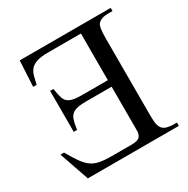

<svg xmlns="http://www.w3.org/2000/svg" viewBox="-152 -798 915 933"><g transform="rotate(-30 305.5 -331.0)"><path d="M79.1 0 21.5 -166.5H41.5Q64.9 -125.5 83 -99.9Q101.1 -74.2 120.4 -60.3Q139.6 -46.4 166.5 -41Q193.4 -35.6 233.9 -35.6H345.7Q380.4 -35.6 391.1 -48.1Q401.9 -60.5 401.9 -80.1V-328.1H255.9Q211.9 -328.1 191.4 -317.9Q170.9 -307.6 163.6 -286.1Q156.2 -264.6 151.4 -230H132.8V-460H151.4Q156.2 -426.8 163.1 -405.5Q169.9 -384.3 190.4 -374.5Q210.9 -364.7 255.9 -364.7H401.9V-626.5H218.3Q174.3 -626.5 150.6 -617.7Q127 -608.9 116 -593.5Q105 -578.1 100.6 -558.8Q96.2 -539.6 90.8 -518.1H71.3L79.1 -662.1H589.4V-644.5H566.4Q524.9 -644.5 507.3 -624.5Q494.6 -610.8 494.6 -547.4V-117.7Q494.6 -73.7 499.5 -58.1Q504.4 -42.5 514.2 -33.7Q523.9 -24.9 541.3 -21.7Q558.6 -18.6 566.4 -18.6H589.4V0Z"/></g></svg>

Font: BabelStone Roman
Style: Regular
Weight: 400
Designer: Walt Agee, Victor Gaultney, Peter Martin, Debbi Hosken, Becca Hirsbrunner (SIL); Andrew West (BabelStone)
Foundry: BabelStone
Version: Version 16.000